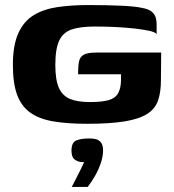

<svg xmlns="http://www.w3.org/2000/svg" viewBox="-20 -485 687 760"><path d="M326 5Q247 5 191 -4.5Q135 -14 99.5 -39.5Q64 -65 47.5 -110.5Q31 -156 31 -228Q31 -306 52.5 -353.5Q74 -401 113.5 -425Q153 -449 208 -457Q263 -465 329 -465Q402 -465 458 -462.5Q514 -460 541 -454Q569 -449 581 -438.5Q593 -428 596.5 -415Q600 -402 600 -389V-350Q594 -358 571 -363Q548 -368 517.5 -371.5Q487 -375 455 -377Q423 -379 396.5 -379.5Q370 -380 356 -380Q298 -380 264 -368.5Q230 -357 214.5 -324.5Q199 -292 199 -228Q199 -168 213.5 -136.5Q228 -105 258 -93Q288 -81 336 -81Q383 -81 409.5 -88.5Q436 -96 447 -115Q458 -134 459 -165Q459 -174 459 -180.5Q459 -187 459 -191H289Q289 -224 293 -242.5Q297 -261 312.5 -269Q328 -277 363 -277H618L617 -167Q617 -120 605.5 -87Q594 -54 562.5 -34Q531 -14 473.5 -4.5Q416 5 326 5ZM264 255Q275 234 282.5 219Q290 204 297.5 189.5Q305 175 313 157Q310 157 306 156.5Q302 156 298 156Q285 154 274 145Q263 136 263 111Q263 79 282 71Q301 63 334 63Q348 63 360 66Q372 69 380 79.5Q388 90 388 111Q388 134 379 160.5Q370 187 356 211.5Q342 236 327 255Z"/></svg>

Font: r_Genos
Style: Bold
Weight: 700
Designer: Robert E. Leuschke
Foundry: Robert E. Leuschke
Version: Version 2.000;June 29, 2024;FontCreator 14.0.0.2814 32-bit